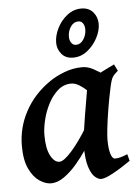

<svg xmlns="http://www.w3.org/2000/svg" viewBox="-50 -686 535 745"><g transform="rotate(-5 217.5 -314.0)"><path d="M430.2 -42.5Q392.1 -16.1 360.6 1Q329.1 18.1 314 18.1Q303.2 18.1 290 6.8Q276.9 -4.4 267.3 -33.9Q257.8 -63.5 257.8 -118.2Q257.8 -131.3 262.2 -162.8Q266.6 -194.3 272.7 -231.7Q278.8 -269 284.4 -300.8Q290 -332.5 292 -345.7Q294.9 -359.4 314 -372.8Q333 -386.2 357.7 -398.4Q382.3 -410.6 402.3 -420.4L415 -394.5Q399.9 -382.3 393.6 -372.1Q387.2 -361.8 380.9 -331.5Q371.6 -288.6 365 -247.8Q358.4 -207 355 -176.5Q351.6 -146 351.6 -132.8Q351.6 -96.2 357.9 -76.2Q364.3 -56.2 374.5 -56.2Q383.8 -56.2 394.8 -58.8Q405.8 -61.5 423.3 -68.8ZM387.7 -371.6Q375 -362.8 365 -344.7Q355 -326.7 346.7 -311.8Q338.4 -296.9 330.6 -296.9Q324.7 -296.9 314.2 -306.4Q303.7 -315.9 290 -328.9Q276.4 -341.8 260.7 -351.3Q245.1 -360.8 229.5 -360.8Q200.2 -360.4 178 -340.8Q155.8 -321.3 140.4 -291.5Q125 -261.7 117.2 -229.2Q109.4 -196.8 109.4 -169.9Q109.4 -117.7 124.3 -90.1Q139.2 -62.5 158.7 -62.5Q175.8 -62.5 207.3 -98.1Q238.8 -133.8 271.5 -188L262.2 -102.5Q244.6 -75.2 220.9 -47.4Q197.3 -19.5 170.9 -0.7Q144.5 18.1 119.1 18.1Q98.1 18.1 74.7 2.7Q51.3 -12.7 34.9 -46.6Q18.6 -80.6 18.6 -136.7Q18.6 -208 53 -271.2Q87.4 -334.5 150.9 -377.9Q174.8 -394.5 208.7 -407.5Q242.7 -420.4 277.8 -420.4Q300.3 -420.4 321.5 -408.7Q342.8 -397 359.9 -385Q377 -373 387.7 -371.6ZM356.9 -582.5Q356.9 -556.6 342.3 -528.3Q327.6 -500 302.7 -480.2Q277.8 -460.4 247.1 -460.4Q217.8 -460.4 201.9 -479.7Q186 -499 186 -523.4Q186 -551.3 200.4 -580.1Q214.8 -608.9 239.5 -628.2Q264.2 -647.5 294.9 -647.5Q323.7 -647.5 340.3 -628.2Q356.9 -608.9 356.9 -582.5ZM303.2 -565.9Q303.2 -579.6 296.9 -589.1Q290.5 -598.6 279.3 -598.6Q260.3 -598.6 248.8 -581.3Q237.3 -564 237.3 -543Q237.3 -527.8 244.4 -518.3Q251.5 -508.8 262.7 -508.8Q280.3 -509.3 291.7 -526.6Q303.2 -543.9 303.2 -565.9Z"/></g></svg>

Font: Dai Banna SIL Medium
Style: Italic
Weight: 500
Italic angle: -11°
Designer: Victor Gaultney
Foundry: SIL International
Version: Version 4.000